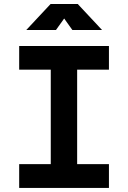

<svg xmlns="http://www.w3.org/2000/svg" viewBox="-20 -918 626 938"><path d="M73.7 0H512.2V-116.2H356.9V-577.6H512.2V-693.4H73.7V-577.6H228V-116.2H73.7ZM108.4 -771.5H253.4L293.5 -827.6L333.5 -771.5H478.5L359.9 -898.4H227.1Z"/></svg>

Font: Cascadia Code
Style: Bold
Weight: 700
Monospace: yes
Designer: Aaron Bell
Foundry: Saja Typeworks
Version: Version 2404.023